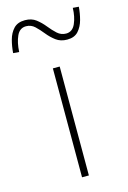

<svg xmlns="http://www.w3.org/2000/svg" viewBox="-160 -760 541 814"><g transform="rotate(-15 110.0 -353.0)"><path d="M96 0V-478H126V0ZM187 -580Q158 -580 138 -595Q118 -610 102 -630Q86 -650 70 -665Q54 -680 32 -680Q4 -680 -9 -651.5Q-22 -623 -24 -582L-50 -584Q-48 -613 -40.5 -641Q-33 -669 -15.5 -687.5Q2 -706 34 -706Q63 -706 82.5 -691Q102 -676 118 -656Q134 -636 150.5 -621Q167 -606 189 -606Q217 -606 230 -635.5Q243 -665 244 -704L270 -702Q268 -674 260.5 -646Q253 -618 236 -599Q219 -580 187 -580Z"/></g></svg>

Font: Source Sans 3 Variable
Style: Regular
Weight: 200
Designer: Paul D. Hunt
Foundry: Adobe Systems Incorporated
Version: Version 3.026